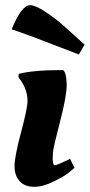

<svg xmlns="http://www.w3.org/2000/svg" viewBox="-20 -708 346 740"><path d="M96 -688C74 -688 50.3 -657 25 -595C62.3 -583 148.7 -550.7 284 -498L306 -536L221.5 -612C201.2 -630 178.5 -647.2 153.5 -663.5C128.5 -679.8 109.3 -688 96 -688ZM183 -98C183 -101.3 183.3 -108.8 184 -120.5C184.7 -132.2 193.7 -171.2 211 -237.5C228.3 -303.8 237 -351.3 237 -380C237 -408.7 232.7 -428 224 -438C144.7 -438 87.3 -433 52 -423L51 -410L60 -398C77.3 -373.3 86 -347 86 -319C86 -300.3 77.7 -259.8 61 -197.5C44.3 -135.2 36 -91.8 36 -67.5C36 -43.2 42.7 -23.8 56 -9.5C69.3 4.8 87.7 12 111 12C134.3 12 159.7 5.2 187 -8.5C214.3 -22.2 233 -33 243 -41C253 -49 261 -55.7 267 -61L250 -96L238 -90C211.3 -77.3 196 -71 192 -71C186 -71 183 -80 183 -98Z"/></svg>

Font: Oleo Script
Style: Regular
Weight: 400
Designer: Soytutype
Foundry: Soytutype
Version: Version 1.002